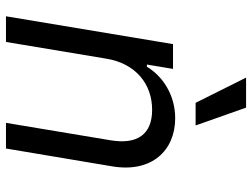

<svg xmlns="http://www.w3.org/2000/svg" viewBox="-118 -706 824 627"><g transform="rotate(90 293.5 -392.0)"><path d="M315.3 -619.3H389.2L331 -784.1H233ZM32.7 0H116.5L171.2 -328.1C186.8 -423.3 253.6 -477.3 338.1 -477.3C418.3 -477.3 452.4 -429 437.5 -340.9L380.7 0H464.5L522.7 -346.6C544.7 -476.6 470.2 -552.6 365.8 -552.6C289.1 -552.6 228 -511.4 197.4 -460.2H190.3L204.5 -545.5H123.6Z"/></g></svg>

Font: TID UI
Style: Italic
Weight: 400
Italic angle: -9.39999°
Designer: The TID Project Authors
Foundry: Bakken & Bæck
Version: Version 1.001;hotconv 1.0.109;makeotfexe 2.5.65596